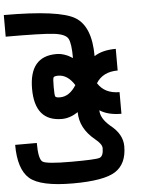

<svg xmlns="http://www.w3.org/2000/svg" viewBox="-64 -927 878 1105"><g transform="rotate(-5 375.0 -375.0)"><path d="M281.2 -500Q257.8 -500 253.9 -492.2Q250 -484.4 250 -437.5Q250 -390.6 253.9 -382.8Q257.8 -375 281.2 -375Q335.9 -375 375 -437.5Q335.9 -500 281.2 -500ZM312.5 125Q125 125 62.5 70.3Q0 15.6 0 -125H125Q125 -31.2 148.4 -15.6Q171.9 0 312.5 0Q453.1 0 476.6 -7.8Q500 -15.6 500 -62.5Q500 -85.9 460.9 -117.2Q375 -187.5 375 -281.2Q328.1 -250 281.2 -250Q125 -250 125 -437.5Q125 -625 281.2 -625Q328.1 -625 375 -593.8Q375 -679.7 359.4 -707Q343.8 -734.4 277.3 -742.2Q210.9 -750 0 -750V-875Q320.3 -875 410.2 -820.3Q500 -765.6 500 -593.8Q546.9 -625 625 -625V-500Q539.1 -500 500 -437.5Q539.1 -375 625 -375V-250Q546.9 -250 500 -281.2Q500 -234.4 554.7 -187.5Q625 -132.8 625 -62.5Q625 39.1 558.6 82Q492.2 125 312.5 125Z"/></g></svg>

Font: CraftyPE
Style: Regular
Weight: 400
Designer: Erek Butcher
Foundry: Haunted Coop
Version: Version 0.018;April 4, 2024;FontCreator 15.0.0.2962 64-bit